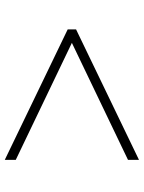

<svg xmlns="http://www.w3.org/2000/svg" viewBox="81 -818 602 804"><g transform="rotate(90 382.0 -416.0)"><path d="M649.5 -135V-181L159.5 -416L649.5 -651V-697L103 -433.5V-398.5Z"/></g></svg>

Font: Spartan Light
Style: Regular
Weight: 300
Designer: Matt Bailey, Mirko Velimirovic
Foundry: Matt Bailey
Version: Version 1.003; ttfautohint (v1.8.3)